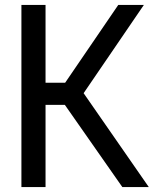

<svg xmlns="http://www.w3.org/2000/svg" viewBox="-20 -760 624 780"><path d="M477 0 213 -377.5 460.5 -740H564.5L309.5 -366.5L310 -395.5L584.5 0ZM67 0V-740H165V0ZM150 -334V-424H253V-334Z"/></svg>

Font: Encode Sans SC Condensed Medium
Style: Regular
Weight: 500
Width: 3
Designer: Multiple Designers
Foundry: Impallari Type
Version: Version 3.002